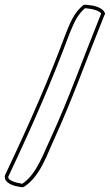

<svg xmlns="http://www.w3.org/2000/svg" viewBox="-21 -692 467 816"><path d="M-1 57 1 70C9 89 39 99 62 102L72 104L81 102C150 58 180 -38 209 -100C285 -266 340 -423 422 -626L426 -634L421 -644C408 -661 378 -669 352 -671L342 -672L334 -671C294 -639 278 -597 260 -553C185 -352 111 -181 2 49ZM14 59 16 55C125 -176 199 -347 274 -548C292 -591 306 -628 340 -657H342L351 -656C376 -654 399 -646 408 -636L409 -634L408 -632C326 -429 271 -271 195 -106C165 -43 135 48 75 88L72 89L64 87C43 84 20 75 15 66Z"/></svg>

Font: Snowfall
Style: BlkOl
Weight: 900
Designer: Jasper
Foundry: Cannot Into Space Fonts
Version: Version 0.9